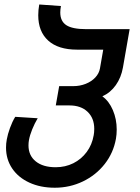

<svg xmlns="http://www.w3.org/2000/svg" viewBox="-20 -684 640 876"><path d="M7.5 -10.5Q7.5 -30 11 -48Q15 -71 25.5 -100Q36 -129 49.5 -151L152 -144.5Q137.5 -120 126.8 -93.5Q116 -67 112 -44Q110 -33.5 110 -20.5Q110 25.5 143 52.2Q176 79 234 79Q278 79 314.5 60.8Q351 42.5 375.5 9.5Q400 -23.5 407.5 -67Q410 -79.5 410 -96Q410 -145 379.5 -174Q349 -203 297 -203H234.5L250 -291H314.5Q344.5 -291 371 -301.5Q397.5 -312 414.8 -330.5Q432 -349 436 -371.5L451 -457.5H331.5Q245.5 -457.5 200 -498.8Q154.5 -540 154.5 -614.5Q154.5 -638 159 -663.5L258 -656.5Q255 -640 255 -627Q255 -587 282.8 -569Q310.5 -551 373.5 -551H571.5L541 -376.5Q533 -330.5 508.5 -295.8Q484 -261 447 -244.5Q477.5 -222.5 495 -181.5Q512.5 -140.5 512.5 -93Q512.5 -70.5 509 -51Q497.5 13.5 457.8 64.2Q418 115 358.2 143.8Q298.5 172.5 230 172.5Q164.5 172.5 114 149.2Q63.5 126 35.5 84.5Q7.5 43 7.5 -10.5Z"/></svg>

Font: JuliaMono MediumItalic
Style: Regular
Weight: 500
Italic angle: -9°
Monospace: yes
Designer: cormullion
Foundry: corm
Version: Version 0.049; ttfautohint (v1.8.4)